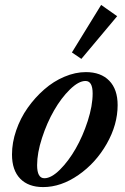

<svg xmlns="http://www.w3.org/2000/svg" viewBox="-20 -742 505 773"><path d="M307.6 -504.9 269.5 -530.8 387.2 -722.2 451.7 -676.8ZM153.8 11.2Q94.2 11.2 61.3 -22.7Q28.3 -56.6 28.3 -120.1Q28.3 -168 45.2 -217Q62 -266.1 91.3 -307.6Q120.6 -349.1 158 -381.8Q195.3 -414.6 239.3 -433.1Q283.2 -451.7 325.7 -451.7Q386.2 -451.7 419.9 -417Q453.6 -382.3 453.6 -318.8Q453.6 -240.2 409.7 -163.1Q365.7 -85.9 295.7 -37.4Q225.6 11.2 153.8 11.2ZM158.7 -24.4Q186.5 -24.4 221.2 -58.8Q255.9 -93.3 284.7 -143.6Q313.5 -193.8 333.3 -255.1Q353 -316.4 353 -365.7Q353 -416 324.2 -416Q296.4 -416 261.5 -381.8Q226.6 -347.7 197.8 -297.6Q168.9 -247.6 149.2 -186.8Q129.4 -126 129.4 -77.1Q129.4 -24.4 158.7 -24.4Z"/></svg>

Font: Elstob 10pt SemiBold
Style: Italic
Weight: 600
Italic angle: -20°
Designer: Peter S. Baker
Version: Version 1.015